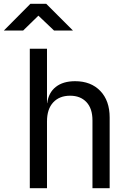

<svg xmlns="http://www.w3.org/2000/svg" viewBox="-64 -985 684 1005"><path d="M92 0V-730H182V-445H183Q190 -500 228 -530Q266 -560 329 -560Q412 -560 461 -509Q510 -458 510 -370V0H420V-355Q420 -417 388.5 -450.5Q357 -484 303 -484Q247 -484 214.5 -449Q182 -414 182 -350V0ZM-44 -825 95 -965H178L318 -825H219L137 -903L57 -825Z"/></svg>

Font: JetBrainsMono NFM
Style: Regular
Weight: 400
Monospace: yes
Designer: Philipp Nurullin, Konstantin Bulenkov
Foundry: JetBrains
Version: Version 2.304; ttfautohint (v1.8.4.7-5d5b);Nerd Fonts 3.3.0